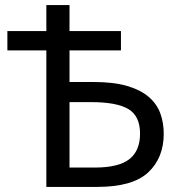

<svg xmlns="http://www.w3.org/2000/svg" viewBox="-20 -734 715 754"><path d="M9 -612H162V-714H253V-612H455V-536H253V-412H347Q426 -412 479 -396.5Q532 -381 564 -353.5Q596 -326 609.5 -289Q623 -252 623 -209Q623 -114 562 -57Q501 0 362 0H162V-536H9ZM253 -76H352Q446 -76 488 -109Q530 -142 530 -209Q530 -278 484.5 -305.5Q439 -333 337 -333H253Z"/></svg>

Font: BC Sans
Style: Regular
Weight: 400
Designer: Monotype Design Team
Province of B.C.
Foundry: Monotype Imaging Inc.
Version: Version 2.000;GOOG;noto-source:20170915:90ef993387c0